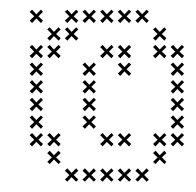

<svg xmlns="http://www.w3.org/2000/svg" viewBox="-20 -301 397 389"><path d="M67.1 -187.9 57.9 -196.4 67.1 -205.7 62.9 -210 53.6 -200.7 45 -210 40 -205.7 49.3 -196.4 40 -187.9 45 -182.9 53.6 -192.1 62.9 -182.9ZM67.1 -152.1 57.9 -160.7 67.1 -170 62.9 -174.3 53.6 -165 45 -174.3 40 -170 49.3 -160.7 40 -152.1 45 -147.1 53.6 -156.4 62.9 -147.1ZM67.1 -116.4 57.9 -125 67.1 -134.3 62.9 -138.6 53.6 -129.3 45 -138.6 40 -134.3 49.3 -125 40 -116.4 45 -111.4 53.6 -120.7 62.9 -111.4ZM67.1 -80.7 57.9 -89.3 67.1 -98.6 62.9 -102.9 53.6 -93.6 45 -102.9 40 -98.6 49.3 -89.3 40 -80.7 45 -75.7 53.6 -85 62.9 -75.7ZM67.1 -45 57.9 -53.6 67.1 -62.9 62.9 -67.1 53.6 -57.9 45 -67.1 40 -62.9 49.3 -53.6 40 -45 45 -40 53.6 -49.3 62.9 -40ZM67.1 -9.3 57.9 -17.9 67.1 -27.1 62.9 -31.4 53.6 -22.1 45 -31.4 40 -27.1 49.3 -17.9 40 -9.3 45 -4.3 53.6 -13.6 62.9 -4.3ZM102.9 -9.3 93.6 -17.9 102.9 -27.1 98.6 -31.4 89.3 -22.1 80.7 -31.4 75.7 -27.1 85 -17.9 75.7 -9.3 80.7 -4.3 89.3 -13.6 98.6 -4.3ZM102.9 27.1 93.6 17.9 102.9 9.3 98.6 4.3 89.3 13.6 80.7 4.3 75.7 9.3 85 17.9 75.7 27.1 80.7 31.4 89.3 22.1 98.6 31.4ZM102.9 -187.9 93.6 -196.4 102.9 -205.7 98.6 -210 89.3 -200.7 80.7 -210 75.7 -205.7 85 -196.4 75.7 -187.9 80.7 -182.9 89.3 -192.1 98.6 -182.9ZM102.9 -223.6 93.6 -232.1 102.9 -241.4 98.6 -245.7 89.3 -236.4 80.7 -245.7 75.7 -241.4 85 -232.1 75.7 -223.6 80.7 -218.6 89.3 -227.9 98.6 -218.6ZM138.6 -223.6 129.3 -232.1 138.6 -241.4 134.3 -245.7 125 -236.4 116.4 -245.7 111.4 -241.4 120.7 -232.1 111.4 -223.6 116.4 -218.6 125 -227.9 134.3 -218.6ZM174.3 -259.3 165 -267.9 174.3 -277.1 170 -281.4 160.7 -272.1 152.1 -281.4 147.1 -277.1 156.4 -267.9 147.1 -259.3 152.1 -254.3 160.7 -263.6 170 -254.3ZM210 -259.3 200.7 -267.9 210 -277.1 205.7 -281.4 196.4 -272.1 187.9 -281.4 182.9 -277.1 192.1 -267.9 182.9 -259.3 187.9 -254.3 196.4 -263.6 205.7 -254.3ZM245.7 -259.3 236.4 -267.9 245.7 -277.1 241.4 -281.4 232.1 -272.1 223.6 -281.4 218.6 -277.1 227.9 -267.9 218.6 -259.3 223.6 -254.3 232.1 -263.6 241.4 -254.3ZM317.1 -223.6 307.9 -232.1 317.1 -241.4 312.9 -245.7 303.6 -236.4 295 -245.7 290 -241.4 299.3 -232.1 290 -223.6 295 -218.6 303.6 -227.9 312.9 -218.6ZM67.1 -259.3 57.9 -267.9 67.1 -277.1 62.9 -281.4 53.6 -272.1 45 -281.4 40 -277.1 49.3 -267.9 40 -259.3 45 -254.3 53.6 -263.6 62.9 -254.3ZM352.9 -187.9 343.6 -196.4 352.9 -205.7 348.6 -210 339.3 -200.7 330.7 -210 325.7 -205.7 335 -196.4 325.7 -187.9 330.7 -182.9 339.3 -192.1 348.6 -182.9ZM352.9 -152.1 343.6 -160.7 352.9 -170 348.6 -174.3 339.3 -165 330.7 -174.3 325.7 -170 335 -160.7 325.7 -152.1 330.7 -147.1 339.3 -156.4 348.6 -147.1ZM352.9 -116.4 343.6 -125 352.9 -134.3 348.6 -138.6 339.3 -129.3 330.7 -138.6 325.7 -134.3 335 -125 325.7 -116.4 330.7 -111.4 339.3 -120.7 348.6 -111.4ZM352.9 -80.7 343.6 -89.3 352.9 -98.6 348.6 -102.9 339.3 -93.6 330.7 -102.9 325.7 -98.6 335 -89.3 325.7 -80.7 330.7 -75.7 339.3 -85 348.6 -75.7ZM352.9 -45 343.6 -53.6 352.9 -62.9 348.6 -67.1 339.3 -57.9 330.7 -67.1 325.7 -62.9 335 -53.6 325.7 -45 330.7 -40 339.3 -49.3 348.6 -40ZM352.9 -9.3 343.6 -17.9 352.9 -27.1 348.6 -31.4 339.3 -22.1 330.7 -31.4 325.7 -27.1 335 -17.9 325.7 -9.3 330.7 -4.3 339.3 -13.6 348.6 -4.3ZM281.4 -259.3 272.1 -267.9 281.4 -277.1 277.1 -281.4 267.9 -272.1 259.3 -281.4 254.3 -277.1 263.6 -267.9 254.3 -259.3 259.3 -254.3 267.9 -263.6 277.1 -254.3ZM138.6 -259.3 129.3 -267.9 138.6 -277.1 134.3 -281.4 125 -272.1 116.4 -281.4 111.4 -277.1 120.7 -267.9 111.4 -259.3 116.4 -254.3 125 -263.6 134.3 -254.3ZM174.3 -152.1 165 -160.7 174.3 -170 170 -174.3 160.7 -165 152.1 -174.3 147.1 -170 156.4 -160.7 147.1 -152.1 152.1 -147.1 160.7 -156.4 170 -147.1ZM174.3 -116.4 165 -125 174.3 -134.3 170 -138.6 160.7 -129.3 152.1 -138.6 147.1 -134.3 156.4 -125 147.1 -116.4 152.1 -111.4 160.7 -120.7 170 -111.4ZM174.3 -80.7 165 -89.3 174.3 -98.6 170 -102.9 160.7 -93.6 152.1 -102.9 147.1 -98.6 156.4 -89.3 147.1 -80.7 152.1 -75.7 160.7 -85 170 -75.7ZM174.3 -45 165 -53.6 174.3 -62.9 170 -67.1 160.7 -57.9 152.1 -67.1 147.1 -62.9 156.4 -53.6 147.1 -45 152.1 -40 160.7 -49.3 170 -40ZM210 -9.3 200.7 -17.9 210 -27.1 205.7 -31.4 196.4 -22.1 187.9 -31.4 182.9 -27.1 192.1 -17.9 182.9 -9.3 187.9 -4.3 196.4 -13.6 205.7 -4.3ZM245.7 -9.3 236.4 -17.9 245.7 -27.1 241.4 -31.4 232.1 -22.1 223.6 -31.4 218.6 -27.1 227.9 -17.9 218.6 -9.3 223.6 -4.3 232.1 -13.6 241.4 -4.3ZM210 -187.9 200.7 -196.4 210 -205.7 205.7 -210 196.4 -200.7 187.9 -210 182.9 -205.7 192.1 -196.4 182.9 -187.9 187.9 -182.9 196.4 -192.1 205.7 -182.9ZM245.7 -187.9 236.4 -196.4 245.7 -205.7 241.4 -210 232.1 -200.7 223.6 -210 218.6 -205.7 227.9 -196.4 218.6 -187.9 223.6 -182.9 232.1 -192.1 241.4 -182.9ZM245.7 -152.1 236.4 -160.7 245.7 -170 241.4 -174.3 232.1 -165 223.6 -174.3 218.6 -170 227.9 -160.7 218.6 -152.1 223.6 -147.1 232.1 -156.4 241.4 -147.1ZM317.1 27.1 307.9 17.9 317.1 9.3 312.9 4.3 303.6 13.6 295 4.3 290 9.3 299.3 17.9 290 27.1 295 31.4 303.6 22.1 312.9 31.4ZM281.4 62.9 272.1 53.6 281.4 45 277.1 40 267.9 49.3 259.3 40 254.3 45 263.6 53.6 254.3 62.9 259.3 67.1 267.9 57.9 277.1 67.1ZM245.7 62.9 236.4 53.6 245.7 45 241.4 40 232.1 49.3 223.6 40 218.6 45 227.9 53.6 218.6 62.9 223.6 67.1 232.1 57.9 241.4 67.1ZM210 62.9 200.7 53.6 210 45 205.7 40 196.4 49.3 187.9 40 182.9 45 192.1 53.6 182.9 62.9 187.9 67.1 196.4 57.9 205.7 67.1ZM174.3 62.9 165 53.6 174.3 45 170 40 160.7 49.3 152.1 40 147.1 45 156.4 53.6 147.1 62.9 152.1 67.1 160.7 57.9 170 67.1ZM138.6 62.9 129.3 53.6 138.6 45 134.3 40 125 49.3 116.4 40 111.4 45 120.7 53.6 111.4 62.9 116.4 67.1 125 57.9 134.3 67.1ZM317.1 -187.9 307.9 -196.4 317.1 -205.7 312.9 -210 303.6 -200.7 295 -210 290 -205.7 299.3 -196.4 290 -187.9 295 -182.9 303.6 -192.1 312.9 -182.9ZM317.1 -9.3 307.9 -17.9 317.1 -27.1 312.9 -31.4 303.6 -22.1 295 -31.4 290 -27.1 299.3 -17.9 290 -9.3 295 -4.3 303.6 -13.6 312.9 -4.3Z"/></svg>

Font: Gossip Low Cross Small
Style: Regular
Weight: 200
Width: 3
Designer: Deborah Khodanovich
Version: Version 1.001;Glyphs 3.3.1 (3343)